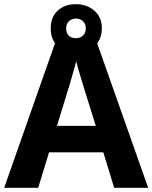

<svg xmlns="http://www.w3.org/2000/svg" viewBox="-20 -900 730 920"><path d="M527 0 475 -170H215L163 0H0L252 -717H437L690 0ZM387 -463Q382 -480 374 -506Q366 -532 358 -559Q350 -586 345 -606Q340 -586 331.5 -556.5Q323 -527 315.5 -500.5Q308 -474 304 -463L253 -297H439ZM344 -648Q290 -648 256.5 -679Q223 -710 223 -764Q223 -818 256.5 -849Q290 -880 344 -880Q396 -880 432 -849Q468 -818 468 -765Q468 -710 432.5 -679Q397 -648 344 -648ZM344 -717Q364 -717 377.5 -729.5Q391 -742 391 -764Q391 -786 377.5 -798.5Q364 -811 344 -811Q324 -811 310.5 -798.5Q297 -786 297 -764Q297 -742 309 -729.5Q321 -717 344 -717Z"/></svg>

Font: Noto Sans Tai Tham
Style: Bold
Weight: 700
Designer: Monotype Design Team 2013. Revised by David WIlliams 2020
Foundry: Monotype Imaging Inc.
Version: Version 2.002; ttfautohint (v1.8.4.7-5d5b)